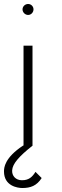

<svg xmlns="http://www.w3.org/2000/svg" viewBox="-26 -730 311 963"><path d="M90 0C-4 62 -6 112 -6 130C-6 203 62 213 86 213C127 213 158 202 183 163L152 132C135 159 118 174 84 174C53 174 33 152 35 124C37 92 68 55 138 0H137V-501H92V0ZM87 -683C87 -668 100 -655 115 -655C130 -655 142 -668 142 -683C142 -698 130 -710 115 -710C100 -710 87 -698 87 -683Z"/></svg>

Font: Advent Pro
Style: Light
Weight: 300
Designer: Andreas Kalpakidis
Foundry: Andreas Kalpakidis
Version: Version 2.002 2007